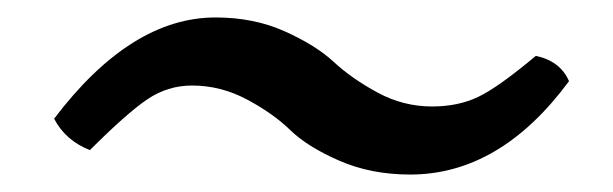

<svg xmlns="http://www.w3.org/2000/svg" viewBox="-20 -583 702 220"><path d="M475 -461Q505 -461 528 -472Q551 -483 594 -519Q622 -513 632 -490Q553 -383 450 -383Q405 -383 368.5 -399Q332 -415 312.5 -434Q293 -453 263 -469Q233 -485 200 -485Q172 -485 148.5 -469Q125 -453 83 -411Q55 -422 42 -447Q130 -563 227 -563Q271 -563 306.5 -547Q342 -531 362.5 -512Q383 -493 412.5 -477Q442 -461 475 -461Z"/></svg>

Font: Adamina
Style: Regular
Weight: 400
Designer: Cyreal (www.cyreal.org)
Foundry: Cyreal
Version: Version 1.011